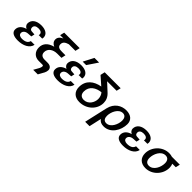

<svg xmlns="http://www.w3.org/2000/svg" viewBox="226 -2132 3673 3673"><g transform="rotate(45 2062.5 -295.0)"><path d="M153 -349C153 -314 180 -278 216 -264C124 -238 67 -183 67 -101C67 -20 145 13 252 13C394 13 517 -46 539 -157H438C424 -95 367 -67 283 -67C235 -67 193 -87 193 -133C193 -181 236 -215 295 -220L381 -226L397 -295L316 -301C286 -303 269 -325 269 -358C269 -406 307 -433 372 -433C433 -433 468 -409 468 -367C468 -359 467 -354 464 -344H559C562 -356 563 -368 563 -378C563 -461 490 -513 370 -513C239 -513 153 -451 153 -349Z M754 -633H843C775 -601 746 -560 746 -511C746 -458 780 -418 831 -397C701 -363 632 -289 632 -180C632 -69 706 5 810 5H916C930 5 937 14 937 30C937 51 925 80 918 93L858 200H982L1050 77C1061 57 1070 22 1070 -1C1070 -42 1043 -91 960 -91H873C813 -91 766 -118 766 -188C766 -282 851 -344 967 -344H1079L1098 -433H1012C951 -433 880 -437 880 -515C880 -582 933 -610 996 -628H1173L1194 -722H775Z M1652 -790H1526L1417 -580H1511ZM1233 -349C1233 -314 1260 -278 1296 -264C1204 -238 1147 -183 1147 -101C1147 -20 1225 13 1332 13C1474 13 1597 -46 1619 -157H1518C1504 -95 1447 -67 1363 -67C1315 -67 1273 -87 1273 -133C1273 -181 1316 -215 1375 -220L1461 -226L1477 -295L1396 -301C1366 -303 1349 -325 1349 -358C1349 -406 1387 -433 1452 -433C1513 -433 1548 -409 1548 -367C1548 -359 1547 -354 1544 -344H1639C1642 -356 1643 -368 1643 -378C1643 -461 1570 -513 1450 -513C1319 -513 1233 -451 1233 -349Z M1838 -642 2005 -495C1838 -466 1709 -370 1709 -186C1709 -73 1779 13 1917 13C2111 13 2261 -131 2261 -304C2261 -377 2234 -443 2167 -503L2013 -645H2270L2291 -734H1859ZM2085 -420C2115 -387 2134 -336 2134 -285C2134 -187 2064 -76 1949 -76C1881 -76 1836 -113 1836 -192C1836 -338 1955 -406 2085 -420Z M2264 200H2383L2439 -50C2470 -5 2513 14 2575 14C2762 14 2869 -174 2869 -340C2869 -445 2796 -513 2667 -513C2539 -513 2410 -438 2371 -270ZM2478 -177C2478 -282 2546 -429 2658 -429C2724 -429 2750 -378 2750 -316C2750 -217 2684 -65 2568 -65C2500 -65 2478 -117 2478 -177Z M2999 -349C2999 -314 3026 -278 3062 -264C2970 -238 2913 -183 2913 -101C2913 -20 2991 13 3098 13C3240 13 3363 -46 3385 -157H3284C3270 -95 3213 -67 3129 -67C3081 -67 3039 -87 3039 -133C3039 -181 3082 -215 3141 -220L3227 -226L3243 -295L3162 -301C3132 -303 3115 -325 3115 -358C3115 -406 3153 -433 3218 -433C3279 -433 3314 -409 3314 -367C3314 -359 3313 -354 3310 -344H3405C3408 -356 3409 -368 3409 -378C3409 -461 3336 -513 3216 -513C3085 -513 2999 -451 2999 -349Z M3500 -185C3500 -59 3580 13 3704 13C3885 13 4029 -144 4029 -317C4029 -353 4022 -384 4010 -411H4105L4125 -500H3910C3885 -509 3857 -513 3826 -513C3645 -513 3500 -355 3500 -185ZM3622 -182C3622 -285 3687 -434 3808 -434C3877 -434 3906 -386 3906 -317C3906 -214 3842 -66 3720 -66C3651 -66 3622 -113 3622 -182Z"/></g></svg>

Font: Perun SemiBold Italic
Style: Regular
Weight: 400
Italic angle: -12°
Foundry: Copyright (c) Stefan Peev, Context Ltd, 2016
Version: Version 1.026